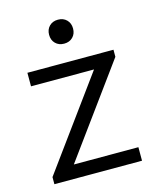

<svg xmlns="http://www.w3.org/2000/svg" viewBox="-105 -762 683 836"><g transform="rotate(-15 236.0 -344.0)"><path d="M36 -32 332 -438H48V-499H436V-467L140 -61H431V0H36ZM182 -634Q182 -658 197 -673Q212 -688 236 -688Q260 -688 275 -673Q290 -658 290 -634Q290 -610 275 -595Q260 -580 236 -580Q212 -580 197 -595Q182 -610 182 -634Z"/></g></svg>

Font: Bai Jamjuree
Style: Regular
Weight: 400
Designer: Katatrad Aksorn Co.,Ltd.
Foundry: Cadson Demak Co.,Ltd.
Version: Version 1.000; ttfautohint (v1.6)